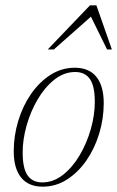

<svg xmlns="http://www.w3.org/2000/svg" viewBox="-20 -690 440 720"><path d="M260.5 -436Q314 -436 341.5 -401.8Q369 -367.5 369 -303.5Q369 -245 352 -189Q335 -133 304 -88.2Q273 -43.5 231.2 -16.8Q189.5 10 140 10Q87 10 59.2 -24.2Q31.5 -58.5 31.5 -122.5Q31.5 -181 48.5 -237Q65.5 -293 96.5 -337.8Q127.5 -382.5 169.2 -409.2Q211 -436 260.5 -436ZM138.5 -6Q180 -6 216 -34.2Q252 -62.5 278.8 -107.8Q305.5 -153 320.5 -205.8Q335.5 -258.5 335.5 -308Q335.5 -367.5 317 -393.8Q298.5 -420 262 -420Q220.5 -420 184.5 -391.8Q148.5 -363.5 121.8 -318.2Q95 -273 80 -220.2Q65 -167.5 65 -118Q65 -58.5 83.5 -32.2Q102 -6 138.5 -6ZM159 -504.5 317.5 -670H341.5L399.5 -504.5H381.5L321 -627.5L182 -504.5Z"/></svg>

Font: Newsreader Text ExtraLight
Style: Italic
Weight: 275
Italic angle: -17°
Designer: Hugues Gentile
Foundry: Production Type
Version: Version 1.001